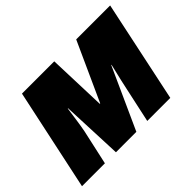

<svg xmlns="http://www.w3.org/2000/svg" viewBox="-113 -768 984 984"><g transform="rotate(-45 379.0 -276.5)"><path d="M1 0H167L209 -190C217 -230 223 -278 231 -333H233L247 0H395L546 -333H548C542 -304 531 -265 515 -189L474 0H641L758 -553H512L367 -234H364L353 -553H119Z"/></g></svg>

Font: Noto Sans UI SemiCondensed Black
Style: Italic
Weight: 900
Width: 4
Italic angle: -372°
Designer: Monotype Design Team
Foundry: Monotype Imaging Inc.
Version: Version 1.901